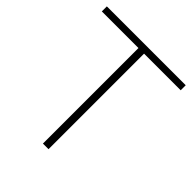

<svg xmlns="http://www.w3.org/2000/svg" viewBox="-194 -823 945 945"><g transform="rotate(45 278.5 -350.0)"><path d="M298 0V-665H553V-700H4V-665H259V0Z"/></g></svg>

Font: Montserrat-Alt1 ExtLt
Style: Regular
Weight: 200
Designer: Differentunic
Foundry: Differentunic
Version: Version 7.222